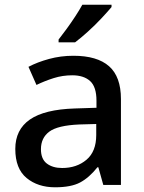

<svg xmlns="http://www.w3.org/2000/svg" viewBox="-20 -786 614 816"><path d="M292 -549Q393 -549 443.5 -504.5Q494 -460 494 -365V0H419L398 -75H394Q359 -31 320.5 -10.5Q282 10 214 10Q141 10 93 -29.5Q45 -69 45 -153Q45 -235 107 -278Q169 -321 298 -325L390 -328V-358Q390 -417 363 -441.5Q336 -466 287 -466Q246 -466 208 -454Q170 -442 135 -425L101 -502Q139 -522 188.5 -535.5Q238 -549 292 -549ZM317 -257Q225 -253 189.5 -226.5Q154 -200 154 -152Q154 -110 179 -91Q204 -72 244 -72Q306 -72 347.5 -107Q389 -142 389 -212V-259ZM454 -756Q439 -738 412 -709Q385 -680 354 -652Q323 -624 299 -606H229V-618Q244 -637 263 -663Q282 -689 300 -716.5Q318 -744 330 -766H454Z"/></svg>

Font: Noto Sans Arabic Med
Style: Regular
Weight: 500
Designer: Monotype Design Team, Nadine Chahine, Nizar Qandah and Khaled Hosny
Foundry: Monotype Imaging Inc.
Version: Version 2.012; ttfautohint (v1.8.4.7-5d5b)